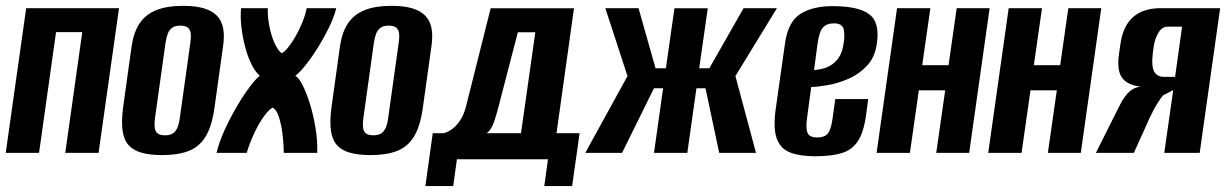

<svg xmlns="http://www.w3.org/2000/svg" viewBox="-22 -523 4196 657"><path d="M-2.4 0 67.6 -495H385.3L315.3 0H201.3L259.5 -413H169.8L111.6 0Z M533 7.7Q492 7.7 463.6 -0.1Q435.1 -7.8 418.6 -25.8Q402.1 -43.8 397.5 -75.5Q392.9 -107.1 399.3 -155.7L428.5 -365.9Q435.6 -412.9 455.8 -443.2Q476 -473.5 512.7 -488.3Q549.4 -503 605 -503Q647 -503 675.5 -494.6Q703.9 -486.1 720.3 -469.2Q736.6 -452.2 741.5 -426.5Q746.5 -400.8 741.5 -365.9L712.2 -156.4Q703.5 -91.6 681.7 -56Q660 -20.4 623.5 -6.4Q587 7.7 533 7.7ZM542.5 -60Q560.5 -60 570.6 -67.3Q580.6 -74.6 585.9 -88Q591.1 -101.3 593.1 -117.7L629.5 -377.9Q632.1 -395 630.8 -407.9Q629.5 -420.7 621.3 -428Q613.2 -435.3 595.2 -435.3Q577.1 -435.3 567.1 -428Q557 -420.7 552.1 -407.9Q547.2 -395 544.6 -377.9L508.2 -117.7Q506.2 -101.3 507.2 -88Q508.2 -74.6 516.3 -67.3Q524.5 -60 542.5 -60Z M719 0Q728 -38 747.2 -79.5Q766.3 -121 788.9 -159.5Q811.5 -198 832.8 -226Q854.1 -254 867.1 -264Q852.1 -276 838.8 -302.5Q825.5 -329 816.6 -363.5Q807.6 -398 803.8 -433Q800 -468 803 -495H894.5Q893.2 -469.3 899 -437Q904.8 -404.8 916.3 -378Q927.9 -351.1 941.8 -340.9Q951.1 -344.9 963.4 -360Q975.8 -375.1 988.3 -396.7Q1000.8 -418.2 1011.5 -443.9Q1022.2 -469.6 1027.6 -495H1128.6Q1120.6 -463 1102.3 -426Q1084 -389 1062.1 -354.5Q1040.3 -320 1019.9 -295.5Q999.6 -271 988.6 -264Q1000.6 -257 1013.7 -231Q1026.9 -205 1038.7 -167Q1050.5 -129 1057.6 -85.5Q1064.7 -42 1063.7 0H949Q948.7 -20.4 946.8 -44.4Q944.9 -68.4 940.4 -91.5Q935.9 -114.5 929 -131.5Q922.2 -148.5 911.2 -154.8Q899.2 -149.2 882.6 -126.9Q866 -104.6 850 -71.5Q834 -38.4 822.1 0Z M1246 7.7Q1205 7.7 1176.6 -0.1Q1148.1 -7.8 1131.6 -25.8Q1115.1 -43.8 1110.5 -75.5Q1105.9 -107.1 1112.3 -155.7L1141.5 -365.9Q1148.6 -412.9 1168.8 -443.2Q1189 -473.5 1225.7 -488.3Q1262.4 -503 1318 -503Q1360 -503 1388.5 -494.6Q1416.9 -486.1 1433.3 -469.2Q1449.6 -452.2 1454.5 -426.5Q1459.5 -400.8 1454.5 -365.9L1425.2 -156.4Q1416.5 -91.6 1394.7 -56Q1373 -20.4 1336.5 -6.4Q1300 7.7 1246 7.7ZM1255.5 -60Q1273.5 -60 1283.6 -67.3Q1293.6 -74.6 1298.9 -88Q1304.1 -101.3 1306.1 -117.7L1342.5 -377.9Q1345.1 -395 1343.8 -407.9Q1342.5 -420.7 1334.3 -428Q1326.2 -435.3 1308.2 -435.3Q1290.1 -435.3 1280.1 -428Q1270 -420.7 1265.1 -407.9Q1260.2 -395 1257.6 -377.9L1221.2 -117.7Q1219.2 -101.3 1220.2 -88Q1221.2 -74.6 1229.3 -67.3Q1237.5 -60 1255.5 -60Z M1433.6 113.6 1458.8 -67.1H1494.5Q1506.4 -69.1 1521.3 -78.6Q1536.3 -88.2 1550.9 -108.6Q1565.5 -129 1573.6 -162.5L1657 -494.7H1942.1L1882.3 -67.1H1961.3L1935.8 113.6H1840.5L1853.1 22.1H1541.5L1528.9 113.6ZM1642.7 -67.1H1760.8L1809.8 -412.6H1750L1686.8 -169.2Q1679.7 -140 1669.5 -108.8Q1659.3 -77.6 1642.7 -67.1Z M1980.8 0 2125.2 -262.7 2049.4 -495H2163L2221.2 -289.4H2256.6L2285.9 -494.7H2399.9L2370.6 -289.4H2405.3L2522.4 -495H2636.6L2494.5 -262.7L2564.9 0H2439L2392.1 -221H2361.1L2329.9 0H2215.9L2247.1 -221H2215.8L2106.7 0Z M2766.7 11.7Q2716.2 11.7 2682.7 -0.8Q2649.2 -13.3 2636.2 -48.1Q2623.3 -83 2632.3 -149.6L2664.5 -376.8Q2675.2 -449.2 2717.2 -475.6Q2759.2 -502 2827 -502Q2916.7 -502 2953.5 -473.4Q2990.3 -444.8 2977.7 -369Q2970.5 -325 2944 -297.2Q2917.6 -269.3 2882.4 -253.8Q2847.1 -238.3 2812.3 -232.1Q2777.5 -226 2753.8 -225L2739.5 -118Q2734.6 -81.5 2741.9 -67Q2749.2 -52.6 2774.5 -52.6Q2798.7 -52.6 2810 -65.3Q2821.2 -78.1 2826.5 -114.5L2836.2 -183.9H2948.9L2941.9 -131.9Q2934.2 -72.7 2914.6 -41.7Q2895 -10.6 2859.3 0.6Q2823.6 11.7 2766.7 11.7ZM2763.6 -283.1Q2774.6 -284.1 2789.7 -287.2Q2804.8 -290.3 2819.9 -299Q2835 -307.7 2847.1 -324.4Q2859.2 -341.1 2863.8 -369Q2869.6 -398.4 2865.5 -420.7Q2861.4 -443.1 2832.1 -443.1Q2806.5 -443.1 2793.4 -428.3Q2780.4 -413.5 2774.5 -366Z M2977.6 0 3047.6 -495H3161.6L3133.7 -300H3223.8L3251.7 -495H3364.4L3294.4 0H3181.7L3212.3 -213.8H3122.2L3091.6 0Z M3359.6 0 3429.6 -495H3543.6L3515.7 -300H3605.8L3633.7 -495H3746.4L3676.4 0H3563.7L3594.3 -213.8H3504.2L3473.6 0Z M3728 0 3809.5 -162.6Q3827.2 -196.8 3843.9 -210.7Q3860.5 -224.6 3881.5 -226.6Q3837 -231.3 3818.1 -256.2Q3799.2 -281.1 3806.9 -337.1L3811.9 -371.8Q3820.5 -434 3855.2 -464.5Q3889.9 -495 3949.2 -495H4153.2L4083.2 0H3962L3992.6 -214.7L3957.8 -196.7Q3940.7 -175.2 3925.6 -147Q3910.6 -118.7 3896.7 -85.5L3857.9 0ZM3960.6 -260H3999L4022.9 -431.7H3973.2Q3954.5 -431.7 3942.2 -411.3Q3929.8 -391 3925.9 -363.6L3922.9 -343.3Q3917.3 -294.7 3927.8 -277.4Q3938.3 -260 3960.6 -260Z"/></svg>

Font: Alumni Sans Thin
Style: Italic
Weight: 100
Italic angle: -8°
Designer: Robert E. Leuschke
Foundry: Robert E. Leuschke
Version: Version 1.016